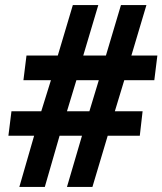

<svg xmlns="http://www.w3.org/2000/svg" viewBox="-20 -734 638 754"><path d="M56 0 114 -201H13L25 -297H142L180 -419H72L84 -516H207L266 -714H366L307 -516H396L455 -714H555L496 -516H598L586 -419H468L431 -297H540L529 -201H403L343 0H243L302 -201H214L156 0ZM243 -297H331L368 -419H280Z"/></svg>

Font: Noto Sans SemiCondensed
Style: Bold Italic
Weight: 700
Width: 4
Italic angle: -12°
Designer: Monotype Design Team
Foundry: Monotype Imaging Inc.
Version: Version 2.013; ttfautohint (v1.8.4.7-5d5b)